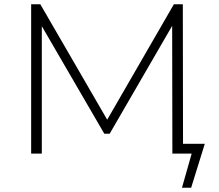

<svg xmlns="http://www.w3.org/2000/svg" viewBox="-20 -720 1027 900"><path d="M126 0V-700H169L494 -139H471L795 -700H837L838 0H788L787 -623H801L494 -93H469L161 -623H176V0ZM833 160 883 -16 906 0H790V-46H940L876 160Z"/></svg>

Font: Modern
Style: Regular
Weight: 300
Designer: Julieta Ulanovsky
Foundry: Julieta Ulanovsky
Version: Version 8.000